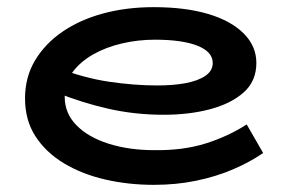

<svg xmlns="http://www.w3.org/2000/svg" viewBox="-20 -503 806 537"><path d="M410 14Q339 14 274 -1Q209 -16 158.5 -46.5Q108 -77 79 -122Q50 -167 50 -228Q50 -287 78 -334Q106 -381 155 -414.5Q204 -448 269 -465.5Q334 -483 410 -483Q498 -483 562 -464Q626 -445 661.5 -409.5Q697 -374 697 -327Q697 -276 661.5 -244.5Q626 -213 567.5 -197.5Q509 -182 438 -182Q357 -182 282.5 -199Q208 -216 139 -244V-314Q214 -285 284.5 -274.5Q355 -264 420 -264Q465 -264 499.5 -270.5Q534 -277 554.5 -291Q575 -305 575 -327Q575 -358 532.5 -375Q490 -392 413 -392Q366 -392 321 -381.5Q276 -371 240 -350.5Q204 -330 182.5 -300.5Q161 -271 161 -232Q161 -186 194 -152.5Q227 -119 284 -101Q341 -83 412 -83Q493 -82 556 -102Q619 -122 670 -155L716 -75Q678 -49 631 -29Q584 -9 528.5 2.5Q473 14 410 14Z"/></svg>

Font: BioRhyme SemiExpanded SemiBold
Style: Regular
Weight: 600
Width: 6
Designer: Aoife Mooney
Foundry: Aoife Mooney Type
Version: Version 1.600;gftools[0.9.33]